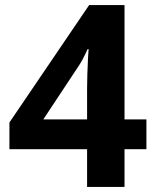

<svg xmlns="http://www.w3.org/2000/svg" viewBox="-20 -734 612 754"><path d="M555 -148H469V0H322V-148H17V-253L330 -714H469V-265H555ZM322 -386Q322 -409 323 -442Q324 -475 325.5 -503.5Q327 -532 328 -541H324Q315 -521 305 -502Q295 -483 281 -463L150 -265H322Z"/></svg>

Font: Noto Sans Tangsa
Style: Regular
Weight: 400
Designer: David Williams
Foundry: Google LLC
Version: Version 1.504